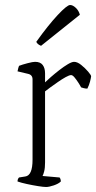

<svg xmlns="http://www.w3.org/2000/svg" viewBox="-20 -747 384 767"><path d="M164 0Q154 0 132 -3.5Q110 -7 87 -12Q64 -17 50 -22Q50 -32 56 -38L81 -42Q110 -46 110 -109V-430Q110 -448 92 -452L50 -462Q51 -469 53 -475Q55 -481 56 -484Q69 -489 90 -494.5Q111 -500 120 -500Q141 -500 150.5 -487.5Q160 -475 160 -454V-418Q168 -426 183.5 -439.5Q199 -453 217 -467Q235 -481 251 -490.5Q267 -500 276 -500Q289 -500 304.5 -487.5Q320 -475 332 -461Q344 -447 344 -442Q343 -434 339.5 -420.5Q336 -407 329 -393Q321 -393 314 -395Q307 -397 304 -398Q300 -406 292.5 -417.5Q285 -429 277.5 -438Q270 -447 264 -447Q257 -447 242.5 -439Q228 -431 211.5 -419.5Q195 -408 180.5 -397.5Q166 -387 160 -382V-98Q160 -76 156.5 -62.5Q153 -49 150 -44L218 -38Q220 -36 221.5 -31.5Q223 -27 223 -22Q214 -13 195 -6.5Q176 0 164 0ZM144 -564Q129 -570 125 -580Q173 -647 210.5 -687Q248 -727 260 -727Q271 -727 283 -715.5Q295 -704 299 -688Z"/></svg>

Font: Texturina 72pt Thin
Style: Regular
Weight: 100
Designer: Guillermo Torres Carreño
Foundry: Omnibus-Type
Version: Version 1.002; ttfautohint (v1.8.3)